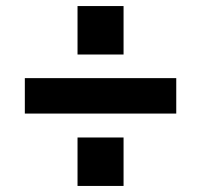

<svg xmlns="http://www.w3.org/2000/svg" viewBox="-20 -673 664 634"><path d="M236 -493V-653H388V-493ZM62 -415H562V-298H62ZM236 -59V-219H388V-59Z"/></svg>

Font: CBA Beacon Sans Extra Bold
Style: Regular
Weight: 800
Designer: Wei Huang
Foundry: Wei Huang
Version: Version 1.002